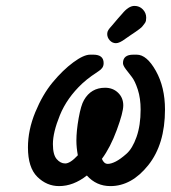

<svg xmlns="http://www.w3.org/2000/svg" viewBox="-20 -630 582 654"><path d="M75.2 -127.9Q75.2 -187 100.1 -247.6Q125 -308.1 159.4 -349.6Q193.8 -391.1 229.5 -417.5Q265.1 -443.8 287.1 -443.8H297.9Q333 -443.8 333 -415Q333 -405.3 328.1 -398.7Q323.2 -392.1 315.7 -387.5Q308.1 -382.8 292 -371.3Q275.9 -359.9 259.8 -345.2Q208 -296.4 184.1 -237.8Q160.2 -179.2 160.2 -139.2Q160.2 -103 173.1 -88.1Q186 -73.2 202.1 -73.2Q219.2 -73.2 245.1 -101.1Q240.2 -127.9 240.2 -150.9Q240.2 -184.1 248 -228Q255.9 -272 266.1 -289.1Q290 -331.1 337.9 -331.1Q364.7 -331.1 382.3 -314Q399.9 -296.9 399.9 -271Q399.9 -247.1 377.9 -187.5Q356 -127.9 327.1 -88.9Q334 -71.8 347.2 -71.8Q358.4 -71.8 374.3 -79.8Q390.1 -87.9 410.6 -106Q431.2 -124 445.1 -163.6Q459 -203.1 459 -256.8Q459 -294.9 449.5 -324.5Q439.9 -354 429 -367.9Q418 -381.8 408.4 -394.5Q398.9 -407.2 398.9 -415Q398.9 -443.8 434.1 -443.8H445.8Q480 -443.8 511 -388.4Q542 -333 542 -256.8Q542 -138.7 485.1 -67.4Q428.2 3.9 356 3.9Q308.1 3.9 275.9 -32.2Q230 3.9 181.2 3.9Q139.2 3.9 107.2 -27.6Q75.2 -59.1 75.2 -127.9ZM345.2 -514.2Q345.2 -517.1 345.7 -519Q346.2 -521 346.7 -522.9Q347.2 -524.9 349.1 -527.8Q351.1 -530.8 353.5 -533.9Q356 -537.1 360.6 -542Q365.2 -546.9 369.1 -552Q373 -557.1 381.1 -566.2Q389.2 -575.2 396 -583Q418 -609.9 438 -609.9Q455.1 -609.9 466.6 -597.9Q478 -585.9 478 -569.8Q478 -564 477.1 -559.1Q476.1 -554.2 471.9 -549.1Q467.8 -543.9 465.3 -540.5Q462.9 -537.1 454.8 -531Q446.8 -524.9 442.4 -522Q438 -519 426 -511Q414.1 -502.9 407.2 -498Q387.2 -482.9 375 -482.9Q362.8 -482.9 354 -492.4Q345.2 -502 345.2 -514.2Z"/></svg>

Font: CMU Typewriter Text
Style: BoldItalic
Weight: 700
Italic angle: -14.04°
Version: Version 0.7.0